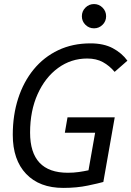

<svg xmlns="http://www.w3.org/2000/svg" viewBox="-20 -917 648 947"><path d="M292 9.8Q174.8 9.8 108.9 -59.3Q43 -128.4 43 -252Q43 -349.1 69.6 -431.4Q96.2 -513.7 146.2 -574.7Q196.3 -635.7 267.1 -669.4Q337.9 -703.1 426.3 -703.1Q491.7 -703.1 536.4 -679.2Q581.1 -655.3 608.4 -617.7L545.4 -562.5Q520 -592.8 487.5 -610.6Q455.1 -628.4 410.2 -628.4Q330.6 -628.4 266.6 -581.8Q202.6 -535.2 165.5 -452.6Q128.4 -370.1 128.4 -263.2Q128.4 -64.9 314.5 -64.9Q343.3 -64.9 368.9 -68.6Q394.5 -72.3 416.5 -77.1L449.2 -262.2H299.8L313 -338.4H545.9L489.7 -19.5Q467.8 -13.2 413.3 -1.7Q358.9 9.8 292 9.8ZM443.8 -777.3Q418.9 -777.3 401.4 -794.7Q383.8 -812 383.8 -836.9Q383.8 -861.8 401.4 -879.4Q418.9 -897 443.8 -897Q468.3 -897 485.8 -879.4Q503.4 -861.8 503.4 -836.9Q503.4 -812 485.8 -794.7Q468.3 -777.3 443.8 -777.3Z"/></svg>

Font: CaskaydiaCove NFP SemiLight
Style: Italic
Weight: 350
Italic angle: -10°
Designer: Aaron Bell
Foundry: Saja Typeworks
Version: Version 2111.001; VTT 6.35;Nerd Fonts 3.1.1